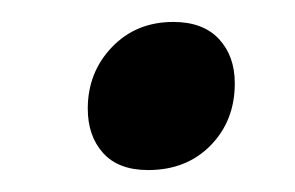

<svg xmlns="http://www.w3.org/2000/svg" viewBox="-20 -413 269 175"><path d="M60 -314Q60 -347 82 -370Q104 -393 138 -393Q165 -393 179.5 -377.5Q194 -362 194 -337Q194 -303 172 -280.5Q150 -258 115 -258Q88 -258 74 -273.5Q60 -289 60 -314Z"/></svg>

Font: Alegreya Medium
Style: Italic
Weight: 500
Italic angle: -7°
Designer: Juan Pablo del Peral
Foundry: Huerta Tipografica
Version: Version 2.008; ttfautohint (v1.8)